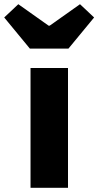

<svg xmlns="http://www.w3.org/2000/svg" viewBox="-73 -892 467 912"><path d="M72 0H250V-569H72ZM69 -661H252L374 -809L307 -872L163 -770H158L14 -872L-53 -809Z"/></svg>

Font: Noto Sans KR Black
Style: Regular
Weight: 900
Designer: Ryoko NISHIZUKA 西塚涼子 (kana, bopomofo & ideographs); Paul D. Hunt (Latin, Greek & Cyrillic); Sandoll Communications 산돌커뮤니
Foundry: Adobe
Version: Version 2.004;hotconv 1.0.118;makeotfexe 2.5.65603